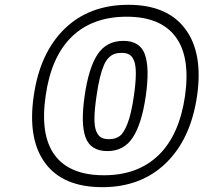

<svg xmlns="http://www.w3.org/2000/svg" viewBox="-20 -752 851 803"><path d="M121.1 -351.1Q147 -531.2 250.2 -631.6Q353.5 -731.9 517.1 -731.9Q679.2 -731.9 754.6 -631.3Q830.1 -530.8 804.2 -351.1Q777.8 -170.4 673.8 -69.8Q569.8 30.8 408.2 30.8Q243.7 30.8 169.2 -69.6Q94.7 -169.9 121.1 -351.1ZM170.9 -351.1Q147 -186.5 209.2 -102.8Q271.5 -19 415 -19Q556.2 -19 643.1 -103Q730 -187 753.9 -351.1Q776.9 -514.6 714.1 -598.4Q651.4 -682.1 509.8 -682.1Q366.7 -682.1 280.3 -598.4Q193.8 -514.6 170.9 -351.1ZM334 -351.1Q350.6 -467.8 387.9 -524.4Q425.3 -581.1 496.1 -581.1Q565.4 -581.1 585.9 -524.7Q606.4 -468.3 589.8 -351.1Q572.8 -234.4 535.6 -177.2Q498.5 -120.1 429.2 -120.1Q358.9 -120.1 337.9 -177.2Q316.9 -234.4 334 -351.1ZM383.8 -351.1Q375.5 -295.4 375 -259.3Q374.5 -223.1 382.3 -203.9Q390.1 -184.6 402.6 -177.2Q415 -169.9 436 -169.9Q462.9 -169.9 480.7 -183.1Q498.5 -196.3 513.9 -236.8Q529.3 -277.3 540 -351.1Q547.9 -406.7 548.1 -442.6Q548.3 -478.5 540.8 -497.6Q533.2 -516.6 521 -523.7Q508.8 -530.8 488.8 -530.8Q471.7 -530.8 459.2 -526.6Q446.8 -522.5 435.1 -511Q423.3 -499.5 414.6 -479.5Q405.8 -459.5 397.9 -427.7Q390.1 -396 383.8 -351.1Z"/></svg>

Font: Trueno ExtraBold Outline
Style: Italic
Weight: 800
Width: 6
Designer: Julieta Ulanovsky
Foundry: Julieta Ulanovsky
Version: Version 3.001b | FøM Fix